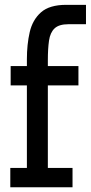

<svg xmlns="http://www.w3.org/2000/svg" viewBox="-20 -789 382 809"><path d="M23.4 0V-81.5H93.3V-429.2H24.9V-510.7H93.3V-539.6Q93.3 -601.6 105.2 -653.6Q117.2 -705.6 152.8 -737.1Q188.5 -768.6 258.8 -768.6H342.3V-687H269Q228.5 -687 210 -669.4Q191.4 -651.9 186.5 -617.7Q181.6 -583.5 181.6 -534.7V-510.7H310.5V-429.2H181.6V-81.5H285.6V0Z"/></svg>

Font: Kay Pho Du SemiBold
Style: Regular
Weight: 600
Designer: Victor Gaultney, Khu Oo Reh
Foundry: SIL International
Version: Version 3.000